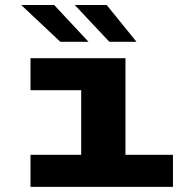

<svg xmlns="http://www.w3.org/2000/svg" viewBox="-20 -726 740 746"><path d="M98.5 0V-124.5H295.5V-375.5H98.5V-500H467.5V-124.5H652V0ZM405 -563.5 270.5 -706.5H394.5L510.5 -563.5ZM214.5 -563.5 62.5 -706.5H190.5L324 -563.5Z"/></svg>

Font: Trispace SemiExpanded
Style: Bold
Weight: 700
Width: 6
Designer: Tyler Finck
Foundry: Etcetera Type Company
Version: Version 1.210; ttfautohint (v1.8.3)